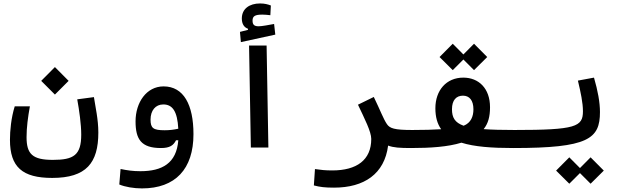

<svg xmlns="http://www.w3.org/2000/svg" viewBox="-20 -846 3556 1101"><path d="M279.3 174.3C474.6 174.3 543.9 88.4 543.9 -85.9C543.9 -162.1 526.9 -232.9 518.6 -289.1L422.9 -276.4C434.6 -211.9 445.8 -132.8 445.8 -74.2C445.8 43.5 402.8 70.8 283.2 70.8C166.5 70.8 132.3 37.6 132.3 -59.6C132.3 -115.2 140.1 -173.8 151.4 -236.3H64.5C43.9 -170.4 37.1 -96.2 37.1 -43.9C37.1 112.3 108.9 174.3 279.3 174.3ZM294.9 -303.7 373.5 -382.3 294.9 -461.4 216.3 -382.3Z M793.9 234.4C986.3 234.4 1089.4 122.6 1089.4 -76.7C1089.4 -245.1 1033.2 -350.6 918 -350.6C819.8 -350.6 757.3 -258.3 757.3 -149.9C757.3 -47.9 789.1 2.9 902.8 2.9C954.6 2.9 974.6 -12.7 989.3 -41.5H1002.4C992.2 90.8 909.2 135.7 785.2 135.7C741.2 135.7 709.5 130.9 671.4 123L664.1 211.9C697.8 226.1 747.6 234.4 793.9 234.4ZM1002.4 -107.9C975.1 -102.1 952.6 -99.1 924.3 -99.1C858.4 -99.1 843.3 -111.3 843.3 -160.2C843.3 -212.4 871.6 -247.1 916.5 -247.1C969.7 -247.1 997.1 -207 1002.4 -107.9Z M1418.5 0H1519L1508.8 -585H1408.2ZM1361.3 -604.5 1558.6 -647.5 1551.8 -708.5C1522.5 -703.1 1481.9 -695.3 1463.4 -695.3C1439.9 -695.3 1428.2 -702.6 1428.2 -727.5C1428.2 -752.9 1441.4 -762.2 1484.4 -762.2C1495.6 -762.2 1515.1 -760.7 1530.3 -758.8L1533.2 -814.5C1516.6 -820.8 1498.5 -826.2 1471.2 -826.2C1410.2 -826.2 1366.7 -795.4 1366.7 -740.2C1366.7 -709 1379.4 -689 1401.9 -681.2V-674.8L1356 -663.1Z M2205.6 -11.2C2235.8 0.5 2272.5 2.9 2337.9 2.9C2361.3 2.9 2380.4 -10.3 2380.4 -56.2C2380.4 -90.8 2368.7 -100.6 2343.8 -100.6C2241.2 -100.6 2215.3 -109.9 2198.7 -134.3C2178.2 -164.6 2161.6 -211.4 2123.5 -290L2032.7 -245.6C2070.8 -165 2108.9 -90.8 2108.9 -49.3C2108.9 71.8 2025.4 131.3 1885.7 131.3C1841.8 131.3 1823.2 128.4 1786.1 123.5L1779.8 217.3C1815.4 226.6 1843.3 230 1895.5 230C2068.4 230 2184.6 151.4 2205.6 -11.2Z M2335.9 2.9C2448.7 2.9 2548.8 -3.9 2626 -27.8C2700.2 -4.4 2800.3 2.9 2922.4 2.9C2960.9 2.9 2983.4 -10.7 2983.4 -51.8C2983.4 -87.9 2967.3 -100.6 2930.7 -100.6C2858.9 -100.6 2800.3 -102.1 2753.4 -105.5C2779.3 -137.7 2790 -177.2 2790 -231C2790 -339.8 2724.6 -400.9 2636.7 -400.9C2539.1 -400.9 2476.6 -327.6 2476.6 -225.1C2476.6 -175.3 2487.8 -135.7 2509.8 -105C2464.8 -102.1 2410.2 -100.6 2343.8 -100.6ZM2698.2 -443.8 2773.9 -519 2698.2 -595.2 2637.2 -533.7 2576.2 -595.2 2500.5 -519 2576.2 -443.8 2637.2 -504.9ZM2638.7 -125C2587.9 -143.1 2571.8 -172.4 2571.8 -219.7C2571.8 -271.5 2596.2 -297.4 2634.8 -297.4C2671.9 -297.4 2694.8 -270.5 2694.8 -219.2C2694.8 -178.7 2680.7 -141.6 2638.7 -125Z M2923.8 2.9C3354 2.9 3420.4 -49.8 3420.4 -203.6C3420.4 -259.8 3408.2 -324.7 3386.2 -400.9L3293.9 -383.8C3310.1 -315.9 3322.8 -256.3 3322.8 -208C3322.8 -119.1 3282.2 -100.6 2929.7 -100.6C2918.5 -100.6 2907.7 -87.4 2907.7 -52.7C2907.7 -16.6 2911.1 2.9 2923.8 2.9ZM3366.7 207.5 3442.4 132.3 3366.7 56.2 3305.7 117.7 3244.6 56.2 3168.9 132.3 3244.6 207.5 3305.7 146.5Z"/></svg>

Font: Cascadia Code PL
Style: Regular
Weight: 400
Monospace: yes
Designer: Aaron Bell
Foundry: Saja Typeworks
Version: Version 2404.023